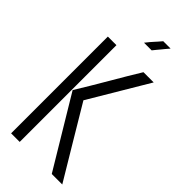

<svg xmlns="http://www.w3.org/2000/svg" viewBox="-281 -947 995 995"><g transform="rotate(45 216.0 -449.5)"><path d="M378 -711 186 -388Q242 -293 301 -195.5Q360 -98 417 -2H340L109 -386Q133 -425 158.5 -467.5Q184 -510 209 -553Q234 -596 258 -636.5Q282 -677 303 -711ZM105 -2H42V-711H105ZM316 -897Q304 -883 296.5 -874Q289 -865 283 -857.5Q277 -850 270 -842Q263 -834 253 -821H197Q208 -835 215.5 -844Q223 -853 230 -860.5Q237 -868 244 -876Q251 -884 262 -897Z"/></g></svg>

Font: Fundamental  Brigade Scvhlank
Style: Regular
Weight: 100
Designer: Peter Wiegel, original typeface by Arno Drescher 1935
Foundry: Peter Wiegel
Version: Version 0.000 2012 initial release